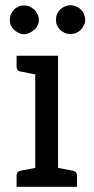

<svg xmlns="http://www.w3.org/2000/svg" viewBox="-20 -721 361 741"><path d="M309 -644Q309 -634 304 -624Q298 -612 292 -606Q285 -599 274 -594Q265 -590 252 -590Q239 -590 230 -594Q220 -599 212 -606Q206 -612 200 -624Q196 -632 196 -644Q196 -657 200 -666Q205 -677 212 -684Q220 -692 230 -696Q242 -701 252 -701Q262 -701 274 -696Q285 -692 292 -684Q300 -677 304 -666Q309 -654 309 -644ZM52 -594Q40 -600 34 -606Q27 -613 22 -623Q18 -631 18 -644Q18 -657 22 -666Q27 -677 34 -684Q40 -690 52 -696Q60 -700 72 -700Q85 -700 94 -696Q101 -693 112 -684Q120 -677 125 -666Q130 -654 130 -644Q130 -633 125 -623Q120 -612 112 -606Q101 -597 94 -594Q82 -589 72 -589Q62 -589 52 -594ZM262 -62Q277 -59 277 -43V0H44V-43Q44 -59 59 -62L116 -73V-434L59 -445Q44 -448 44 -464V-506H204V-73Z"/></svg>

Font: Aleo
Style: Regular
Weight: 400
Designer: Alessio Laiso
Version: Version 1.1